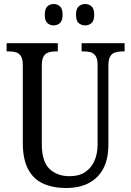

<svg xmlns="http://www.w3.org/2000/svg" viewBox="-20 -930 656 960"><path d="M310 10Q244 10 195 -12.5Q146 -35 120 -85Q94 -135 94 -216V-605Q94 -635 84.5 -649.5Q75 -664 59.5 -668.5Q44 -673 25 -673H13V-714H269V-673H258Q238 -673 222.5 -668Q207 -663 198 -648Q189 -633 189 -601V-210Q189 -122 227.5 -85.5Q266 -49 328 -49Q376 -49 406.5 -70Q437 -91 452.5 -126.5Q468 -162 468 -207V-605Q468 -635 458.5 -649.5Q449 -664 434 -668.5Q419 -673 399 -673H388V-714H603V-673H592Q572 -673 556 -668Q540 -663 531 -648Q522 -633 522 -601V-205Q522 -139 498.5 -91Q475 -43 427.5 -16.5Q380 10 310 10ZM406 -803Q387 -803 373.5 -814.5Q360 -826 360 -856Q360 -886 373.5 -898Q387 -910 406 -910Q424 -910 437.5 -898.5Q451 -887 451 -856Q451 -826 437.5 -814.5Q424 -803 406 -803ZM248 -803Q230 -803 217 -814.5Q204 -826 204 -856Q204 -886 217 -898Q230 -910 248 -910Q266 -910 279.5 -898.5Q293 -887 293 -856Q293 -826 279.5 -814.5Q266 -803 248 -803Z"/></svg>

Font: Noto Serif Condensed
Style: Regular
Weight: 400
Width: 3
Designer: Monotype Design Team
Foundry: Monotype Imaging Inc.
Version: Version 2.015